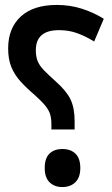

<svg xmlns="http://www.w3.org/2000/svg" viewBox="-20 -744 455 777"><path d="M188 -220V-241Q188 -264 183 -281Q178 -298 163.5 -316Q149 -334 120 -360Q87 -388 63 -414.5Q39 -441 26 -472.5Q13 -504 13 -548Q13 -630 64 -677Q115 -724 210 -724Q263 -724 310.5 -709Q358 -694 400 -668L361 -576Q327 -597 293 -609.5Q259 -622 219 -622Q125 -622 125 -541Q125 -515 132.5 -496.5Q140 -478 158 -459.5Q176 -441 206 -414Q249 -376 265.5 -341.5Q282 -307 282 -254V-220ZM232 13Q201 13 181 -6Q161 -25 161 -64Q161 -104 180.5 -122.5Q200 -141 232 -141Q266 -141 285.5 -122Q305 -103 305 -64Q305 -26 285 -6.5Q265 13 232 13Z"/></svg>

Font: Noto Sans Arabic ExtCond SemBd
Style: Regular
Weight: 600
Width: 2
Designer: Monotype Design Team, Nadine Chahine, Nizar Qandah and Khaled Hosny
Foundry: Monotype Imaging Inc.
Version: Version 2.012; ttfautohint (v1.8.4.7-5d5b)